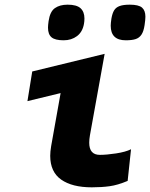

<svg xmlns="http://www.w3.org/2000/svg" viewBox="-20 -791 642 822"><path d="M195 -124Q195 -141.5 199 -165.5L239.5 -392.5L97.5 -358L118 -485L428 -560.5L365 -211.5Q362 -194.5 362 -180Q362 -128 407.5 -128Q436 -128 477 -134.2Q518 -140.5 541 -152L526.5 -16.5Q484 1.5 449.5 6.2Q415 11 373 11Q289 11 242 -22Q195 -55 195 -124ZM185.5 -672.5Q185.5 -683 188 -700.5Q194 -741.5 215 -756.2Q236 -771 269.5 -771Q308 -771 324.8 -755.8Q341.5 -740.5 341.5 -712Q341.5 -699.5 339.5 -689Q333.5 -654.5 309.8 -636.5Q286 -618.5 252.5 -618.5Q216 -618.5 200.8 -631.2Q185.5 -644 185.5 -672.5ZM454 -681Q454 -691.5 457 -711.5Q461 -734.5 468.8 -747Q476.5 -759.5 492.2 -765.2Q508 -771 535.5 -771Q573.5 -771 588 -758.5Q602.5 -746 602.5 -719.5Q602.5 -707 599 -683.5Q595 -656.5 585.5 -642.5Q576 -628.5 560.2 -623.5Q544.5 -618.5 518.5 -618.5Q454 -618.5 454 -681Z"/></svg>

Font: JuliaMono Black
Style: Italic
Weight: 900
Italic angle: -9°
Monospace: yes
Designer: cormullion
Foundry: corm
Version: Version 0.057; ttfautohint (v1.8.4)